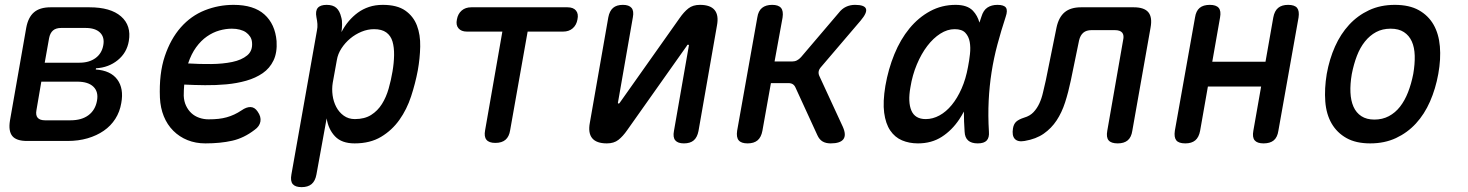

<svg xmlns="http://www.w3.org/2000/svg" viewBox="-20 -580 6040 790"><path d="M91 0Q47 0 30.5 -20.5Q14 -41 21 -84L88 -466Q96 -509 120 -529.5Q144 -550 188 -550H348Q435 -550 478 -512.5Q521 -475 510 -411Q502 -363 464.5 -332.5Q427 -302 375 -299L374 -294Q435 -290 462.5 -253Q490 -216 479 -156Q473 -120 454.5 -91Q436 -62 407 -42Q378 -22 340.5 -11Q303 0 258 0ZM150 -244 130 -127Q126 -106 135 -95.5Q144 -85 165 -85H270Q316 -85 344 -106Q372 -127 379 -165Q386 -202 364.5 -223Q343 -244 298 -244ZM232 -465Q210 -465 198 -454.5Q186 -444 182 -423L164 -322H307Q347 -322 373 -341Q399 -360 405 -394Q411 -427 391.5 -446Q372 -465 332 -465Z M1040 -121Q1055 -100 1051.5 -80Q1048 -60 1028 -46Q984 -12 935.5 -1Q887 10 825 10Q785 10 751.5 -3.5Q718 -17 693 -42Q668 -67 654 -101.5Q640 -136 638 -178Q634 -277 658 -348.5Q682 -420 724 -467.5Q766 -515 822.5 -537.5Q879 -560 941 -560Q1024 -560 1068 -520.5Q1112 -481 1118 -411Q1121 -364 1105.5 -331.5Q1090 -299 1061 -279Q1032 -259 993.5 -248Q955 -237 911.5 -233Q868 -229 823.5 -229.5Q779 -230 738 -232Q737 -221 736.5 -209.5Q736 -198 736 -186Q737 -163 745.5 -145Q754 -127 767.5 -114.5Q781 -102 799.5 -95.5Q818 -89 838 -89Q861 -89 879 -91Q897 -93 913 -97.5Q929 -102 944 -109Q959 -116 974 -126Q994 -140 1011 -139.5Q1028 -139 1040 -121ZM754 -319Q801 -316 849 -316.5Q897 -317 935.5 -325Q974 -333 997 -352Q1020 -371 1017 -405Q1016 -419 1009 -429.5Q1002 -440 992 -447Q982 -454 967 -458Q952 -462 934 -462Q909 -462 882.5 -454.5Q856 -447 831.5 -430Q807 -413 787 -385.5Q767 -358 754 -319Z M1385 -448Q1398 -473 1415 -493Q1432 -513 1452.5 -528Q1473 -543 1498.5 -551.5Q1524 -560 1555 -560Q1614 -560 1647.5 -536.5Q1681 -513 1695.5 -475Q1710 -437 1709 -388.5Q1708 -340 1699 -290Q1689 -237 1671.5 -183.5Q1654 -130 1623.5 -87Q1593 -44 1548 -17Q1503 10 1439 10Q1386 10 1358.5 -19Q1331 -48 1324 -93L1282 138Q1277 165 1262 177.5Q1247 190 1221 190Q1195 190 1184.5 177.5Q1174 165 1179 138L1284 -454Q1287 -468 1286 -481.5Q1285 -495 1282 -509Q1277 -535 1287.5 -547.5Q1298 -560 1324 -560Q1350 -560 1364 -547.5Q1378 -535 1384 -509Q1388 -496 1387.5 -478.5Q1387 -461 1385 -448ZM1519 -460Q1493 -460 1467.5 -449.5Q1442 -439 1421 -421.5Q1400 -404 1385 -381Q1370 -358 1366 -333L1349 -239Q1345 -214 1348.5 -188Q1352 -162 1363.5 -140Q1375 -118 1394.5 -104Q1414 -90 1440 -90Q1480 -90 1507 -107Q1534 -124 1551.5 -152Q1569 -180 1579 -215Q1589 -250 1595 -286Q1601 -321 1601.5 -353Q1602 -385 1595 -409Q1588 -433 1569.5 -446.5Q1551 -460 1519 -460Z M2047 -450H1901Q1878 -450 1866.5 -463.5Q1855 -477 1860 -500Q1864 -523 1879.5 -536.5Q1895 -550 1919 -550H2315Q2339 -550 2350 -536.5Q2361 -523 2356 -500Q2352 -477 2336.5 -463.5Q2321 -450 2297 -450H2151L2079 -44Q2075 -18 2060 -5Q2045 8 2018 8Q1992 8 1981.5 -5Q1971 -18 1976 -44Z M2407 -75 2483 -509Q2488 -535 2502.5 -547.5Q2517 -560 2543 -560Q2568 -560 2578.5 -547.5Q2589 -535 2584 -509L2523 -160Q2522 -157 2522.5 -155.5Q2523 -154 2526 -154Q2528 -154 2529 -156L2532 -160L2776 -505Q2794 -531 2812.5 -545.5Q2831 -560 2860 -560Q2903 -560 2920.5 -538.5Q2938 -517 2930 -475L2854 -41Q2849 -15 2834.5 -2.5Q2820 10 2794 10Q2769 10 2758.5 -2.5Q2748 -15 2753 -41L2814 -390Q2815 -393 2814.5 -394.5Q2814 -396 2811 -396Q2809 -396 2808 -395L2805 -390L2561 -45Q2543 -19 2524.5 -4.5Q2506 10 2477 10Q2434 10 2416.5 -11.5Q2399 -33 2407 -75Z M3056 10Q3030 10 3019.5 -2.5Q3009 -15 3013 -42L3096 -508Q3100 -535 3115.5 -547.5Q3131 -560 3157 -560Q3183 -560 3193.5 -547.5Q3204 -535 3200 -508L3167 -327H3239Q3250 -327 3259 -331.5Q3268 -336 3276 -345L3431 -527Q3444 -544 3461 -552Q3478 -560 3498 -560Q3537 -560 3543 -544Q3549 -528 3521 -495L3358 -304Q3350 -295 3348.5 -286Q3347 -277 3351 -268L3448 -58Q3463 -24 3450 -7Q3437 10 3398 10Q3378 10 3364.5 2Q3351 -6 3343 -24L3253 -220Q3249 -229 3242 -233.5Q3235 -238 3224 -238H3152L3117 -42Q3112 -15 3097 -2.5Q3082 10 3056 10Z M3757 10Q3721 10 3691.5 -2.5Q3662 -15 3643 -43Q3624 -71 3618 -116Q3612 -161 3623 -227Q3635 -296 3660 -357Q3685 -418 3722 -463Q3759 -508 3807 -534Q3855 -560 3912 -560Q3960 -560 3983 -536Q4002 -516 4010 -487L4018 -511Q4026 -538 4043 -549Q4060 -560 4084 -560Q4111 -560 4119 -548.5Q4127 -537 4118 -511Q4099 -453 4084 -397Q4069 -341 4060 -283.5Q4051 -226 4048 -165.5Q4045 -105 4049 -38Q4051 -14 4040 -2Q4029 10 4003 10Q3977 10 3963.5 -2Q3950 -14 3949 -38Q3946 -81 3946 -121Q3937 -104 3927 -89Q3897 -44 3855 -17Q3813 10 3757 10ZM3789 -90Q3818 -90 3845.5 -105Q3873 -120 3896 -148Q3919 -176 3936.5 -215.5Q3954 -255 3963 -305Q3968 -330 3971 -357.5Q3974 -385 3970 -407.5Q3966 -430 3952 -445Q3938 -460 3908 -460Q3878 -460 3849 -441.5Q3820 -423 3795.5 -391Q3771 -359 3752.5 -315Q3734 -271 3726 -221Q3715 -160 3730 -125Q3745 -90 3789 -90Z M4327 -466Q4336 -509 4360.5 -529.5Q4385 -550 4428 -550H4645Q4688 -550 4705 -529.5Q4722 -509 4714 -466L4639 -42Q4635 -15 4620 -2.5Q4605 10 4579 10Q4552 10 4541.5 -2.5Q4531 -15 4536 -42L4601 -414Q4606 -435 4597.5 -445.5Q4589 -456 4567 -456H4471Q4450 -456 4437.5 -445.5Q4425 -435 4420 -414L4386 -249Q4376 -201 4362.5 -159Q4349 -117 4327.5 -84.5Q4306 -52 4274.5 -30Q4243 -8 4196 0Q4168 5 4155.5 -8.5Q4143 -22 4148 -52Q4151 -70 4161.5 -79.5Q4172 -89 4194 -96Q4218 -103 4232.5 -118.5Q4247 -134 4256.5 -154.5Q4266 -175 4271.5 -199.5Q4277 -224 4283 -249Z M4857 10Q4830 10 4820 -2.5Q4810 -15 4814 -42L4897 -508Q4901 -535 4916 -547.5Q4931 -560 4958 -560Q4984 -560 4994.5 -547.5Q5005 -535 5000 -508L4968 -326H5187L5219 -508Q5224 -535 5239 -547.5Q5254 -560 5280 -560Q5307 -560 5317 -547.5Q5327 -535 5323 -508L5240 -42Q5236 -15 5221 -2.5Q5206 10 5179 10Q5153 10 5142.5 -2.5Q5132 -15 5137 -42L5169 -224H4950L4918 -42Q4913 -15 4898 -2.5Q4883 10 4857 10Z M5618 10Q5559 10 5520 -12Q5481 -34 5459 -72Q5437 -110 5433 -162.5Q5429 -215 5439 -276Q5450 -337 5473 -388.5Q5496 -440 5531 -478Q5566 -516 5613 -538Q5660 -560 5719 -560Q5779 -560 5818 -538Q5857 -516 5878.5 -478.5Q5900 -441 5904.5 -389Q5909 -337 5898 -276Q5887 -215 5864 -162.5Q5841 -110 5806 -72Q5771 -34 5724 -12Q5677 10 5618 10ZM5635 -88Q5668 -88 5694.5 -102Q5721 -116 5740.5 -141Q5760 -166 5773.5 -200.5Q5787 -235 5795 -276Q5802 -317 5801 -351Q5800 -385 5789 -409.5Q5778 -434 5756.5 -448Q5735 -462 5702 -462Q5668 -462 5642 -448Q5616 -434 5596 -409Q5576 -384 5563 -350Q5550 -316 5542 -275Q5535 -234 5536.5 -200Q5538 -166 5549 -141Q5560 -116 5581.5 -102Q5603 -88 5635 -88Z"/></svg>

Font: Maple Mono NL Medium
Style: Italic
Weight: 500
Italic angle: -10°
Monospace: yes
Designer: subframe7536
Version: Version 7.000